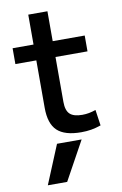

<svg xmlns="http://www.w3.org/2000/svg" viewBox="-103 -747 684 1075"><g transform="rotate(-10 239.0 -210.0)"><path d="M189 270H79L170 50H310ZM316 10Q222 10 179.5 -30Q137 -70 137 -160V-430H18V-520H137V-690H246V-520H428V-430H246V-175Q246 -126 267.5 -105.5Q289 -85 338 -85Q358 -85 376.5 -88.5Q395 -92 415 -99L428 -9Q399 1 372.5 5.5Q346 10 316 10Z"/></g></svg>

Font: M PLUS 2 Medium
Style: Regular
Weight: 500
Designer: Coji Morishita
Foundry: UNDERFOREST DESIGN
Version: Version 1.001